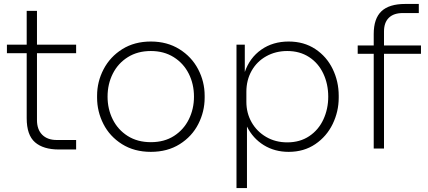

<svg xmlns="http://www.w3.org/2000/svg" viewBox="-20 -751 2164 971"><path d="M115 -153V-482H15V-525H115V-696H167V-525H365V-482H167V-144Q167 -96 193.5 -69.5Q220 -43 267 -43H365V5H278Q199 5 157 -31.5Q115 -68 115 -153Z M471 -257V-267Q471 -338 504 -401Q537 -464 598.5 -502.5Q660 -541 743 -541Q825 -541 887 -502.5Q949 -464 982 -401Q1015 -338 1015 -267V-257Q1015 -187 983 -124Q951 -61 889 -22Q827 17 743 17Q659 17 597 -22Q535 -61 503 -124Q471 -187 471 -257ZM961 -262Q961 -326 934.5 -378.5Q908 -431 858.5 -462Q809 -493 743 -493Q676 -493 626.5 -462Q577 -431 550.5 -378.5Q524 -326 524 -262Q524 -200 550 -147.5Q576 -95 625.5 -63.5Q675 -32 743 -32Q811 -32 860 -63.5Q909 -95 935 -147.5Q961 -200 961 -262Z M1176 -525H1218V-387Q1243 -459 1301.5 -500Q1360 -541 1440 -541Q1517 -541 1574.5 -503Q1632 -465 1662.5 -402Q1693 -339 1693 -267V-257Q1693 -187 1662.5 -124Q1632 -61 1574.5 -22Q1517 17 1440 17Q1369 17 1314 -17Q1259 -51 1229 -111V200H1176ZM1640 -262Q1640 -326 1615 -379Q1590 -432 1543 -462.5Q1496 -493 1433 -493Q1374 -493 1326.5 -466.5Q1279 -440 1252.5 -393Q1226 -346 1226 -287V-236Q1226 -179 1252.5 -132.5Q1279 -86 1326 -58.5Q1373 -31 1433 -31Q1497 -31 1544 -62.5Q1591 -94 1615.5 -147Q1640 -200 1640 -262Z M2029 -731H2098V-685H2017Q1971 -685 1946.5 -661Q1922 -637 1922 -592V-521H2109V-479H1922V0H1870V-479H1789V-521H1870V-579Q1870 -657 1909 -694Q1948 -731 2029 -731Z"/></svg>

Font: Sora-SIA ExtraLight
Style: Regular
Weight: 200
Designer: Jonathan Barnbrook, Julián Moncada
Foundry: Barnbrook Fonts
Version: Version 2.000